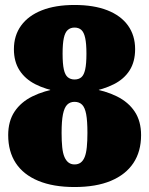

<svg xmlns="http://www.w3.org/2000/svg" viewBox="-20 -743 600 773"><path d="M280 -81Q295 -81 305 -88.5Q315 -96 321 -111Q327 -126 329.5 -150.5Q332 -175 332 -208Q332 -256 327 -283Q322 -310 310.5 -321.5Q299 -333 280 -333Q262 -333 250.5 -321.5Q239 -310 233.5 -283Q228 -256 228 -208Q228 -175 230.5 -150.5Q233 -126 239.5 -111Q246 -96 256 -88.5Q266 -81 280 -81ZM280 -423Q297 -423 307.5 -432Q318 -441 323 -463.5Q328 -486 328 -527Q328 -567 323 -590Q318 -613 307.5 -622.5Q297 -632 280 -632Q264 -632 253 -622.5Q242 -613 237 -590Q232 -567 232 -527Q232 -486 237 -463.5Q242 -441 253 -432Q264 -423 280 -423ZM280 -723Q358 -723 412.5 -701.5Q467 -680 495.5 -640Q524 -600 524 -545Q524 -495 502 -460Q480 -425 438.5 -404Q397 -383 341 -373L378 -403V-356L341 -388Q404 -378 450.5 -355Q497 -332 522.5 -293.5Q548 -255 548 -199Q548 -133 517 -86.5Q486 -40 426.5 -15Q367 10 280 10Q194 10 134 -15Q74 -40 43.5 -86.5Q13 -133 13 -199Q13 -255 38.5 -293.5Q64 -332 110.5 -355Q157 -378 220 -388L182 -356V-403L220 -373Q163 -383 122 -404Q81 -425 58.5 -460Q36 -495 36 -545Q36 -600 65 -640Q94 -680 148.5 -701.5Q203 -723 280 -723Z"/></svg>

Font: Roboto Serif Black
Style: Regular
Weight: 900
Designer: Greg Gazdowicz
Foundry: Commercial Type
Version: Version 1.008